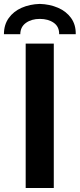

<svg xmlns="http://www.w3.org/2000/svg" viewBox="-22 -937 398 957"><path d="M106 -719.7H246.1V0H106ZM355.5 -766.6H272.9Q273.4 -804.2 245.8 -823.5Q218.3 -842.8 176.3 -842.8Q135.3 -842.8 107.4 -823Q79.6 -803.2 79.1 -766.6H-2.4Q-2.4 -813.5 21.5 -846.9Q45.4 -880.4 85.9 -898.2Q126.5 -916 176.3 -917.5Q226.1 -916 267.3 -898.2Q308.6 -880.4 332.5 -846.9Q356.4 -813.5 355.5 -766.6Z"/></svg>

Font: Reddit Sans
Style: Bold
Weight: 700
Designer: Stephen Hutchings
Foundry: Reddit
Version: Version 1.013